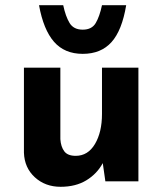

<svg xmlns="http://www.w3.org/2000/svg" viewBox="-20 -697 624 738"><path d="M213 21Q154 21 114 -15.5Q74 -52 72 -110V-437H212V-162Q214 -133 227 -115.5Q240 -98 271 -98Q318 -98 345 -143.5Q372 -189 372 -259V-437H512V0H385L375 -70Q353 -29 312 -4Q271 21 213 21ZM298 -490Q228 -490 187.5 -536.5Q147 -583 130 -677H223Q232 -634 247.5 -608.5Q263 -583 298 -583Q333 -583 348 -608.5Q363 -634 372 -677H465Q449 -580 408.5 -535Q368 -490 298 -490Z"/></svg>

Font: Reem Kufi
Style: Bold
Weight: 700
Designer: Khaled Hosny
Version: Version 1.001